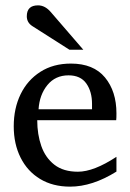

<svg xmlns="http://www.w3.org/2000/svg" viewBox="-20 -699 481 710"><path d="M288.1 -515.1H236.8L99.6 -602.5Q79.1 -615.7 79.1 -638.7Q79.1 -679.2 120.6 -679.2Q146.5 -679.2 167.5 -654.8ZM410.6 -64.5Q321.3 -8.8 239.3 -8.8Q175.3 -8.8 128.4 -37.1Q81.5 -65.4 56.2 -116Q30.8 -166.5 30.8 -231.9Q30.8 -298.3 56.2 -350.6Q81.5 -402.8 129.2 -433.3Q176.8 -463.9 242.2 -463.9Q325.7 -463.9 368.2 -412.6Q410.6 -361.3 410.6 -279.8Q410.6 -271 410.4 -264.6Q410.2 -258.3 409.7 -254.4H117.7Q117.7 -202.1 132.8 -158.9Q147.9 -115.7 181.2 -89.8Q214.4 -64 268.1 -64Q326.7 -64 410.6 -119.1ZM320.3 -294.9V-314.9Q320.3 -360.4 299.1 -390.4Q277.8 -420.4 233.4 -420.4Q184.6 -420.4 155.3 -384.5Q126 -348.6 122.6 -294.9Z"/></svg>

Font: Annapurna SIL
Style: Regular
Weight: 400
Designer: Peter Martin, Annie Olsen
Foundry: SIL International
Version: Version 2.000